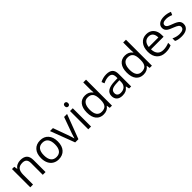

<svg xmlns="http://www.w3.org/2000/svg" viewBox="398 -2362 3975 3975"><g transform="rotate(-45 2385.5 -375.0)"><path d="M452.1 0V-346.2Q452.1 -411.6 422.4 -443.8Q392.6 -476.1 329.1 -476.1Q245.1 -476.1 206.1 -430.7Q167 -385.3 167 -280.8V0H85.9V-535.2H151.9L165 -461.9H168.9Q193.8 -501.5 238.8 -523.2Q283.7 -544.9 338.9 -544.9Q435.5 -544.9 484.4 -498.3Q533.2 -451.7 533.2 -349.1V0Z M1161.6 -268.1Q1161.6 -137.2 1095.7 -63.7Q1029.8 9.8 913.6 9.8Q841.8 9.8 786.1 -23.9Q730.5 -57.6 700.2 -120.6Q669.9 -183.6 669.9 -268.1Q669.9 -398.9 735.4 -471.9Q800.8 -544.9 917 -544.9Q1029.3 -544.9 1095.5 -470.2Q1161.6 -395.5 1161.6 -268.1ZM753.9 -268.1Q753.9 -165.5 794.9 -111.8Q835.9 -58.1 915.5 -58.1Q995.1 -58.1 1036.4 -111.6Q1077.6 -165 1077.6 -268.1Q1077.6 -370.1 1036.4 -423.1Q995.1 -476.1 914.6 -476.1Q835 -476.1 794.4 -423.8Q753.9 -371.6 753.9 -268.1Z M1400.9 0 1197.8 -535.2H1284.7L1399.9 -217.8Q1439 -106.4 1445.8 -73.2H1449.7Q1455.1 -99.1 1483.6 -180.4Q1512.2 -261.7 1611.8 -535.2H1698.7L1495.6 0Z M1865.7 0H1784.7V-535.2H1865.7ZM1777.8 -680.2Q1777.8 -708 1791.5 -720.9Q1805.2 -733.9 1825.7 -733.9Q1845.2 -733.9 1859.4 -720.7Q1873.5 -707.5 1873.5 -680.2Q1873.5 -652.8 1859.4 -639.4Q1845.2 -626 1825.7 -626Q1805.2 -626 1791.5 -639.4Q1777.8 -652.8 1777.8 -680.2Z M2401.9 -71.8H2397.5Q2341.3 9.8 2229.5 9.8Q2124.5 9.8 2066.2 -62Q2007.8 -133.8 2007.8 -266.1Q2007.8 -398.4 2066.4 -471.7Q2125 -544.9 2229.5 -544.9Q2338.4 -544.9 2396.5 -465.8H2402.8L2399.4 -504.4L2397.5 -542V-759.8H2478.5V0H2412.6ZM2239.7 -58.1Q2322.8 -58.1 2360.1 -103.3Q2397.5 -148.4 2397.5 -249V-266.1Q2397.5 -379.9 2359.6 -428.5Q2321.8 -477.1 2238.8 -477.1Q2167.5 -477.1 2129.6 -421.6Q2091.8 -366.2 2091.8 -265.1Q2091.8 -162.6 2129.4 -110.4Q2167 -58.1 2239.7 -58.1Z M2979.5 0 2963.4 -76.2H2959.5Q2919.4 -25.9 2879.6 -8.1Q2839.8 9.8 2780.3 9.8Q2700.7 9.8 2655.5 -31.2Q2610.4 -72.3 2610.4 -147.9Q2610.4 -310.1 2869.6 -317.9L2960.4 -320.8V-354Q2960.4 -417 2933.3 -447Q2906.2 -477.1 2846.7 -477.1Q2779.8 -477.1 2695.3 -436L2670.4 -498Q2710 -519.5 2757.1 -531.7Q2804.2 -543.9 2851.6 -543.9Q2947.3 -543.9 2993.4 -501.5Q3039.6 -459 3039.6 -365.2V0ZM2796.4 -57.1Q2872.1 -57.1 2915.3 -98.6Q2958.5 -140.1 2958.5 -214.8V-263.2L2877.4 -259.8Q2780.8 -256.3 2738 -229.7Q2695.3 -203.1 2695.3 -147Q2695.3 -103 2721.9 -80.1Q2748.5 -57.1 2796.4 -57.1Z M3570.8 -71.8H3566.4Q3510.3 9.8 3398.4 9.8Q3293.5 9.8 3235.1 -62Q3176.8 -133.8 3176.8 -266.1Q3176.8 -398.4 3235.4 -471.7Q3293.9 -544.9 3398.4 -544.9Q3507.3 -544.9 3565.4 -465.8H3571.8L3568.4 -504.4L3566.4 -542V-759.8H3647.5V0H3581.5ZM3408.7 -58.1Q3491.7 -58.1 3529.1 -103.3Q3566.4 -148.4 3566.4 -249V-266.1Q3566.4 -379.9 3528.6 -428.5Q3490.7 -477.1 3407.7 -477.1Q3336.4 -477.1 3298.6 -421.6Q3260.7 -366.2 3260.7 -265.1Q3260.7 -162.6 3298.3 -110.4Q3335.9 -58.1 3408.7 -58.1Z M4045.4 9.8Q3926.8 9.8 3858.2 -62.5Q3789.6 -134.8 3789.6 -263.2Q3789.6 -392.6 3853.3 -468.8Q3917 -544.9 4024.4 -544.9Q4125 -544.9 4183.6 -478.8Q4242.2 -412.6 4242.2 -304.2V-252.9H3873.5Q3876 -158.7 3921.1 -109.9Q3966.3 -61 4048.3 -61Q4134.8 -61 4219.2 -97.2V-24.9Q4176.3 -6.3 4137.9 1.7Q4099.6 9.8 4045.4 9.8ZM4023.4 -477.1Q3959 -477.1 3920.7 -435.1Q3882.3 -393.1 3875.5 -318.8H4155.3Q4155.3 -395.5 4121.1 -436.3Q4086.9 -477.1 4023.4 -477.1Z M4725.6 -146Q4725.6 -71.3 4669.9 -30.8Q4614.3 9.8 4513.7 9.8Q4407.2 9.8 4347.7 -23.9V-99.1Q4386.2 -79.6 4430.4 -68.4Q4474.6 -57.1 4515.6 -57.1Q4579.1 -57.1 4613.3 -77.4Q4647.5 -97.7 4647.5 -139.2Q4647.5 -170.4 4620.4 -192.6Q4593.3 -214.8 4514.6 -245.1Q4439.9 -272.9 4408.4 -293.7Q4377 -314.5 4361.6 -340.8Q4346.2 -367.2 4346.2 -403.8Q4346.2 -469.2 4399.4 -507.1Q4452.6 -544.9 4545.4 -544.9Q4631.8 -544.9 4714.4 -509.8L4685.5 -443.8Q4605 -477.1 4539.6 -477.1Q4481.9 -477.1 4452.6 -459Q4423.3 -440.9 4423.3 -409.2Q4423.3 -387.7 4434.3 -372.6Q4445.3 -357.4 4469.7 -343.8Q4494.1 -330.1 4563.5 -304.2Q4658.7 -269.5 4692.1 -234.4Q4725.6 -199.2 4725.6 -146Z"/></g></svg>

Font: f07686384
Style: Regular
Weight: 400
Foundry: Ascender Corporation
Version: Version 1.10